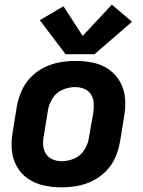

<svg xmlns="http://www.w3.org/2000/svg" viewBox="-20 -801 616 829"><path d="M245 8Q278 8 312.5 2Q347 -4 379.5 -20Q412 -36 438 -62.5Q464 -89 478 -121.5Q492 -154 498 -188L516 -298Q523 -337 520 -375.5Q517 -414 499 -446.5Q481 -479 451 -500.5Q421 -522 383 -530Q345 -538 306 -538Q273 -538 238.5 -532Q204 -526 171.5 -510Q139 -494 113.5 -468Q88 -442 73.5 -409Q59 -376 53 -343L35 -233Q28 -193 31 -154.5Q34 -116 52 -83.5Q70 -51 100 -30Q130 -9 168 -0.5Q206 8 245 8ZM247 -105Q226 -105 207.5 -112.5Q189 -120 178.5 -136.5Q168 -153 166.5 -173.5Q165 -194 169 -214L187 -324Q191 -351 207 -376.5Q223 -402 250 -413.5Q277 -425 304 -425Q325 -425 343.5 -417.5Q362 -410 372.5 -393.5Q383 -377 384.5 -357Q386 -337 383 -316L364 -206Q360 -179 344 -153.5Q328 -128 301 -116.5Q274 -105 247 -105ZM388 -567 550 -707 463 -781 337 -646 254 -774 152 -714 263 -567Z"/></svg>

Font: Iosevka Sparkle Extrabold
Style: Italic
Weight: 800
Italic angle: -9°
Designer: Belleve Invis
Foundry: Belleve Invis
Version: Version 4.5.0; ttfautohint (v1.8.3)